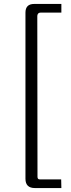

<svg xmlns="http://www.w3.org/2000/svg" viewBox="-20 -788 359 973"><path d="M185 -724Q171 -724 169 -708L170 108Q170 121 181 121H290L291 165H157Q109 165 109 118V-724Q109 -768 153 -768H291V-724Z"/></svg>

Font: Taylor Sans Light
Style: Regular
Weight: 300
Italic angle: -8°
Designer: Natanael Gama
Version: Version 1.001 September 8, 2015